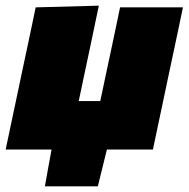

<svg xmlns="http://www.w3.org/2000/svg" viewBox="-38 -528 666 678"><path d="M-18 0Q-7 -51.5 3.2 -100.5Q13.5 -149.5 27 -213L37.5 -263Q49.5 -318.5 58 -359.2Q66.5 -400 73.8 -434Q81 -468 88 -502L311 -508Q303.5 -472.5 296.2 -437.5Q289 -402.5 280.2 -361Q271.5 -319.5 259.5 -263.5L249 -213.5Q244 -190.5 240 -171H316Q320.5 -191.5 325 -213L335.5 -263Q347.5 -318.5 356 -359.2Q364.5 -400 371.8 -434Q379 -468 386 -502H608Q601 -468 593.8 -434Q586.5 -400 578 -359.2Q569.5 -318.5 557.5 -263L547 -213Q533.5 -149.5 523.2 -100.5Q513 -51.5 502 0H339.5Q331.5 33 323.5 65Q315.5 97 307.5 130H120.5Q126.5 97.5 132.2 64.8Q138 32 144 0Z"/></svg>

Font: Commissioner Black
Style: Italic
Weight: 900
Italic angle: -12°
Designer: Kostas Bartsokas
Foundry: Kostas Bartsokas
Version: Version 1.000; ttfautohint (v1.8.3)